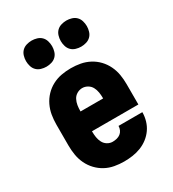

<svg xmlns="http://www.w3.org/2000/svg" viewBox="-182 -847 864 957"><g transform="rotate(-30 250.0 -368.5)"><path d="M249 8Q222 8 194.5 3Q167 -2 143 -15Q119 -28 100 -48Q81 -68 69 -93Q57 -118 52.5 -145.5Q48 -173 48 -200V-320Q48 -348 52.5 -375Q57 -402 69 -427Q81 -452 100 -472Q119 -492 143.5 -505Q168 -518 195 -523Q222 -528 250 -528Q278 -528 305 -523Q332 -518 356.5 -505Q381 -492 400 -472Q419 -452 431 -427Q443 -402 447.5 -375Q452 -348 452 -320V-203H185V-200Q185 -184 187.5 -168Q190 -152 197.5 -137.5Q205 -123 219 -114.5Q233 -106 249 -106Q261 -106 273 -109Q285 -112 294 -119Q303 -126 308 -137Q313 -148 313 -160H450V-159Q450 -135 443 -111Q436 -87 422 -67Q408 -47 388.5 -32Q369 -17 346 -8Q323 1 298.5 4.5Q274 8 249 8ZM185 -317H315V-320Q315 -336 312.5 -352Q310 -368 302.5 -382.5Q295 -397 280.5 -405.5Q266 -414 250 -414Q234 -414 219.5 -405.5Q205 -397 197.5 -382.5Q190 -368 187.5 -352Q185 -336 185 -320ZM350 -595Q335 -595 320 -599.5Q305 -604 294.5 -614.5Q284 -625 279.5 -640Q275 -655 275 -670Q275 -685 279.5 -700Q284 -715 294.5 -725.5Q305 -736 320 -740.5Q335 -745 350 -745Q365 -745 380 -740.5Q395 -736 405.5 -725.5Q416 -715 420.5 -700Q425 -685 425 -670Q425 -655 420.5 -640Q416 -625 405.5 -614.5Q395 -604 380 -599.5Q365 -595 350 -595ZM150 -595Q135 -595 120 -599.5Q105 -604 94.5 -614.5Q84 -625 79.5 -640Q75 -655 75 -670Q75 -685 79.5 -700Q84 -715 94.5 -725.5Q105 -736 120 -740.5Q135 -745 150 -745Q165 -745 180 -740.5Q195 -736 205.5 -725.5Q216 -715 220.5 -700Q225 -685 225 -670Q225 -655 220.5 -640Q216 -625 205.5 -614.5Q195 -604 180 -599.5Q165 -595 150 -595Z"/></g></svg>

Font: Iosevka Term Curly Heavy
Style: Regular
Weight: 900
Designer: Belleve Invis
Foundry: Belleve Invis
Version: Version 32.3.0